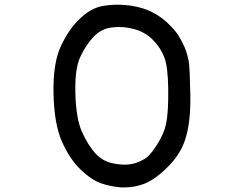

<svg xmlns="http://www.w3.org/2000/svg" viewBox="-20 -775 1040 832"><path d="M503.9 37.1Q458 33.2 417 19Q375.5 4.4 328.6 -41Q281.7 -85.9 248.3 -161.6Q214.8 -237.3 211.9 -369.1Q209 -501 243.7 -574.7Q277.8 -648.4 325.2 -693.4Q373.5 -739.7 424.8 -749Q475.1 -757.8 526.4 -752.9Q577.6 -748 620.6 -731Q626.5 -728.5 631.6 -726.1Q636.7 -723.6 642.1 -720.9Q647.5 -718.3 652.6 -715.3Q657.7 -712.4 662.6 -709.2Q667.5 -706.1 672.6 -702.6Q677.7 -699.2 682.4 -695.6Q687 -691.9 691.7 -688Q696.3 -684.1 701.2 -680.2Q718.8 -663.6 732.2 -648.7Q745.6 -633.8 753.9 -620.1Q770.5 -593.3 781.7 -566.4Q792.5 -538.6 797.9 -508.3Q802.7 -478.5 804.7 -367.2Q805.7 -311.5 801.3 -265.6Q796.9 -219.7 786.6 -184.1Q776.9 -147.5 757.3 -115Q737.8 -82.5 709.5 -54.2Q690.9 -35.2 673.3 -20.8Q655.8 -6.3 638.9 4.2Q622.1 14.6 606 21Q590.3 26.9 574 30.8Q557.6 34.7 540.3 36.1Q522.9 37.6 504.4 37.1ZM600.6 -83Q625.5 -93.8 657.7 -143.6Q690.9 -194.3 700.2 -241.2Q710 -289.1 709 -387.7Q708 -485.4 691.9 -526.9Q676.3 -567.9 642.6 -602.1Q609.4 -635.7 562 -648.9Q513.7 -662.1 465.8 -656.2Q419.4 -650.9 386.7 -616.7Q353 -581.5 328.1 -528.8Q303.7 -477.5 306.6 -369.6Q309.6 -261.2 335 -204.1Q360.8 -147 392.1 -111.8Q422.4 -78.1 463.9 -68.4Q507.3 -58.6 539.1 -62.5Q570.3 -65.9 599.6 -82.5L600.1 -83Z"/></svg>

Font: NaikaiFont
Style: Bold
Weight: 700
Version: Version 1.89